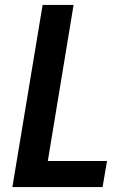

<svg xmlns="http://www.w3.org/2000/svg" viewBox="-20 -755 540 775"><path d="M30 0 152 -735H277L173 -105H412L394 0Z"/></svg>

Font: Iosevka SS04 Extrabold Oblique
Style: Regular
Weight: 800
Italic angle: -9°
Monospace: yes
Designer: Belleve Invis
Foundry: Belleve Invis
Version: Version 19.0.0; ttfautohint (v1.8.4)